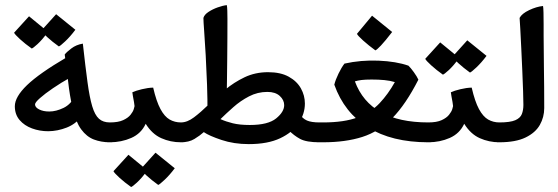

<svg xmlns="http://www.w3.org/2000/svg" viewBox="-20 -562 2223 765"><path d="M172.4 -39.1Q138.2 -39.1 107.7 -50.3Q77.1 -61.5 58.1 -83.7Q39.1 -106 39.1 -138.7Q39.1 -175.8 87.6 -222.7Q136.2 -269.5 244.6 -333L260.7 -253.4Q223.1 -232.4 190.9 -210.4Q158.7 -188.5 139.2 -171.1Q119.6 -153.8 119.6 -146Q119.6 -134.3 136 -126Q152.3 -117.7 176.3 -117.7Q203.6 -117.7 233.6 -132.3Q263.7 -147 280.3 -182.6L303.7 -97.2Q281.7 -67.9 245.8 -53.7Q210 -39.6 172.4 -39.1ZM417.5 4.9Q383.3 4.9 354.2 -6.1Q325.2 -17.1 303.5 -46.6Q281.7 -76.2 269 -130.9Q257.3 -183.6 251.7 -235.6Q246.1 -287.6 237.8 -344.7Q245.1 -354.5 264.4 -369.1Q283.7 -383.8 310.1 -388.2Q320.3 -295.9 328.6 -234.9Q336.9 -173.8 347.4 -138.7Q357.9 -103.5 374.3 -88.9Q390.6 -74.2 417.5 -74.2H427.2V4.9ZM214.4 -377Q188.5 -395.5 168 -414.3Q147.5 -433.1 144.5 -439.9L203.6 -505.4L280.3 -443.4Q259.8 -416 239.7 -397.2Q219.7 -378.4 214.4 -377ZM106.4 -368.7Q80.1 -387.2 59.8 -405.8Q39.6 -424.3 36.1 -431.6L95.7 -497.1L171.9 -434.6Q147 -402.3 129.4 -386.2Q111.8 -370.1 106.4 -368.7Z M407.7 4.9V-74.2H417.5Q451.2 -74.2 470.7 -83.3Q490.2 -92.3 500 -104.5Q509.8 -116.7 512.9 -127Q516.1 -137.2 516.1 -139.2Q516.1 -143.1 513.9 -155.3Q511.7 -167.5 509.5 -179.4Q507.3 -191.4 507.3 -194.3Q521 -200.7 545.2 -206.5Q569.3 -212.4 590.3 -212.9Q603 -157.7 619.4 -127.4Q635.7 -97.2 656 -85.7Q676.3 -74.2 700.7 -74.2H710.4V4.9H700.7Q659.2 4.9 622.6 -11.5Q585.9 -27.8 560.5 -68.8Q542.5 -29.8 503.2 -12.5Q463.9 4.9 417.5 4.9ZM610.4 174.8Q584.5 156.2 564 137.5Q543.5 118.7 540.5 111.8L599.6 46.4L676.3 108.4Q655.8 135.7 635.7 154.5Q615.7 173.3 610.4 174.8ZM502.4 183.1Q476.1 164.6 455.8 146Q435.5 127.4 432.1 120.1L491.7 54.7L567.9 117.2Q543 149.4 525.4 165.5Q507.8 181.6 502.4 183.1Z M971.2 12.2Q912.1 12.2 862.5 -4.4Q813 -21 792 -35.6Q776.4 -21.5 754.6 -8.3Q732.9 4.9 700.7 4.9L690.9 1.5V-70.8L700.7 -74.2Q726.1 -74.2 752.9 -94.5Q779.8 -114.7 810.3 -144.5Q840.8 -174.3 876.5 -204.1Q912.1 -233.9 954.6 -254.2Q997.1 -274.4 1047.9 -274.4Q1098.1 -274.4 1130.6 -256.3Q1163.1 -238.3 1179 -209.7Q1194.8 -181.2 1194.8 -149.4Q1194.8 -108.9 1170.4 -71.8Q1146 -34.7 1096.4 -11.2Q1046.9 12.2 971.2 12.2ZM975.1 -64Q1047.9 -64 1080.1 -90.1Q1112.3 -116.2 1112.3 -143.1Q1112.3 -163.6 1094.7 -179.7Q1077.1 -195.8 1045.4 -195.8Q1006.3 -195.8 972.2 -178Q938 -160.2 909.7 -135Q881.3 -109.9 858.4 -87.4Q879.9 -77.6 907.5 -70.8Q935.1 -64 975.1 -64ZM806.6 -108.4Q807.1 -164.1 804.9 -225.1Q802.7 -286.1 799.6 -341.8Q796.4 -397.5 793.5 -437.5Q790.5 -477.5 790.5 -490.7Q794.4 -503.9 810.8 -514.6Q827.1 -525.4 847.7 -532.7Q868.2 -540 883.8 -541.5Q885.3 -532.7 885.7 -518.8Q886.2 -504.9 886.2 -486.3Q886.2 -456.1 886 -412.6Q885.7 -369.1 885.3 -323.2Q884.8 -277.3 884.3 -239Q883.8 -200.7 883.3 -180.7ZM1252.9 4.9Q1200.7 4.9 1175.8 -8.5Q1150.9 -22 1129.9 -43.5L1172.9 -108.9Q1185.5 -89.4 1203.1 -81.8Q1220.7 -74.2 1252.9 -74.2L1262.7 -70.8V1.5Z M1243.2 4.9V-74.2H1267.6Q1352.1 -74.2 1405.3 -94.5Q1458.5 -114.7 1492.7 -151.1Q1526.9 -187.5 1553.2 -234.9Q1534.7 -240.7 1511.5 -242.9Q1488.3 -245.1 1460.9 -245.1Q1435.1 -245.1 1420.2 -243.2Q1405.3 -241.2 1394 -237.8Q1454.6 -74.2 1686.5 -74.2H1696.3V4.9H1686.5Q1541 4.9 1446.3 -54.2Q1351.6 -113.3 1312 -224.6Q1316.9 -244.6 1328.9 -269Q1340.8 -293.5 1352.5 -308.6Q1418 -323.2 1488.3 -320.3Q1558.6 -317.4 1607.4 -300.3Q1615.7 -292.5 1628.7 -274.7Q1641.6 -256.8 1647 -244.6Q1596.7 -146 1543.5 -91.8Q1490.2 -37.6 1423.6 -16.4Q1356.9 4.9 1267.6 4.9ZM1475.6 -361.3Q1448.2 -381.3 1426.8 -400.6Q1405.3 -419.9 1402.3 -427.2L1462.4 -499.5L1542.5 -434.6Q1514.2 -397.9 1497.8 -380.6Q1481.4 -363.3 1475.6 -361.3Z M1676.8 4.9V-74.2H1686.5Q1720.2 -74.2 1739.7 -83.3Q1759.3 -92.3 1769 -104.5Q1778.8 -116.7 1782 -127Q1785.2 -137.2 1785.2 -139.2Q1785.2 -143.1 1783 -155.3Q1780.8 -167.5 1778.6 -179.4Q1776.4 -191.4 1776.4 -194.3Q1790 -200.7 1814.2 -206.5Q1838.4 -212.4 1859.4 -212.9Q1872.1 -157.7 1888.4 -127.4Q1904.8 -97.2 1925 -85.7Q1945.3 -74.2 1969.7 -74.2H1979.5V4.9H1969.7Q1928.2 4.9 1891.6 -11.5Q1855 -27.8 1829.6 -68.8Q1811.5 -29.8 1772.2 -12.5Q1732.9 4.9 1686.5 4.9ZM1852.5 -272.9Q1826.7 -291.5 1806.2 -310.3Q1785.6 -329.1 1782.7 -335.9L1841.8 -401.4L1918.5 -339.4Q1897.9 -312 1877.9 -293.2Q1857.9 -274.4 1852.5 -272.9ZM1744.6 -264.6Q1718.3 -283.2 1698 -301.8Q1677.7 -320.3 1674.3 -327.6L1733.9 -393.1L1810.1 -330.6Q1785.2 -298.3 1767.6 -282.2Q1750 -266.1 1744.6 -264.6Z M1960 4.9V-74.2H1969.7Q2012.7 -74.2 2033 -83Q2053.2 -91.8 2059.3 -107.7Q2065.4 -123.5 2065.4 -144Q2065.4 -161.6 2064.2 -198.5Q2063 -235.4 2061 -280.8Q2059.1 -326.2 2056.9 -370.4Q2054.7 -414.6 2053 -447.3Q2051.3 -480 2050.3 -490.7Q2059.1 -507.8 2088.4 -521.7Q2117.7 -535.6 2143.6 -538.1Q2145 -532.2 2145.5 -511.5Q2146 -490.7 2146 -465.1Q2146 -439.5 2146 -419.4Q2146 -358.9 2147.2 -289.6Q2148.4 -220.2 2148.4 -131.3Q2148.4 -95.2 2130.9 -64.2Q2113.3 -33.2 2074 -14.2Q2034.7 4.9 1969.7 4.9Z"/></svg>

Font: Harmattan SemiBold
Style: Regular
Weight: 600
Designer: George W. Nuss III and SIL International
Foundry: SIL International
Version: Version 4.000